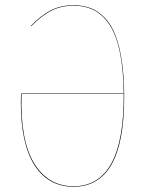

<svg xmlns="http://www.w3.org/2000/svg" viewBox="-20 -710 568 739"><path d="M262.2 -689.9Q299.3 -689.9 328.9 -678.7Q358.4 -667.5 383.1 -641.8Q407.7 -616.2 423.8 -575.4Q439.9 -534.7 449 -474.4Q458 -414.1 458 -335Q458 8.8 263.2 8.8Q166.5 8.8 113.3 -73.5Q60.1 -155.8 60.1 -315.9Q60.1 -336.9 61 -350.1H456.1Q455.1 -442.9 441.4 -508.8Q427.7 -574.7 402.1 -613.8Q376.5 -652.8 342.3 -670.4Q308.1 -688 262.2 -688Q214.8 -688 176.8 -668.5Q138.7 -648.9 100.1 -608.9L99.1 -610.8Q137.7 -650.9 175.8 -670.4Q213.9 -689.9 262.2 -689.9ZM263.2 6.8Q458.5 6.8 456.1 -348.1H63Q57.1 -170.9 111.1 -82Q165 6.8 263.2 6.8Z"/></svg>

Font: Fira Sans Compressed Two
Style: Regular
Weight: 100
Width: 1
Designer: Carrois Corporate & Edenspiekermann AG
Foundry: Carrois Corporate GbR & Edenspiekermann AG
Version: Version 4.203;PS 004.203;hotconv 1.0.88;makeotf.lib2.5.64775